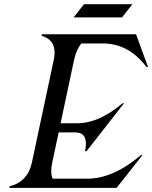

<svg xmlns="http://www.w3.org/2000/svg" viewBox="-20 -902 731 922"><path d="M24.4 0 25.9 -7.3Q113.8 -29.3 133.3 -122.1L238.3 -615.2Q242.2 -633.8 242.2 -649.4Q242.2 -712.4 179.7 -730L181.2 -737.3H633.3L690.9 -580.1H683.6Q598.1 -693.4 473.6 -693.4H371.1Q346.7 -665 335.9 -615.2L271 -310.1H351.1Q455.6 -310.1 568.4 -406.2H575.7L395.5 -175.8H388.2Q392.6 -196.3 392.6 -211.9Q392.6 -266.1 341.8 -266.1H261.7L231 -122.1Q226.1 -99.1 226.1 -80.6Q226.1 -59.1 232.9 -43.9H398.9Q523.4 -43.9 656.7 -157.2H664.1L540 0ZM383.3 -881.8H615.7L565.9 -818.4H333.5Z"/></svg>

Font: Modern Antiqua
Style: Book Oblique
Weight: 400
Italic angle: -12°
Designer: Wojciech Kalinowski "wmk69" (wmk69@o2.pl)
Foundry: Wojciech Kalinowski "wmk69" (wmk69@o2.pl)
Version: Version 3.1.0; 2021-05-28